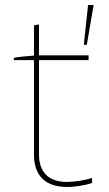

<svg xmlns="http://www.w3.org/2000/svg" viewBox="-20 -740 432 763"><path d="M313 -562H325L352 -720H330ZM246 3C279 3 321 -4 346 -13V-33C320 -24 276 -17 246 -17C174 -17 135 -55 135 -126V-501H332V-520H135V-643L115 -639V-519C87 -517 51 -514 35 -510V-501H115V-125C115 -42 161 3 246 3Z"/></svg>

Font: Fixel Display Thin
Style: Regular
Weight: 100
Designer: AlfaBravo + MacPaw
Foundry: Kyrylo Tkachov, Marchela Mozhyna, Serhii Makarenko, Maria Weinstein, Zakhar Kryvoshyya
Version: Version 1.211